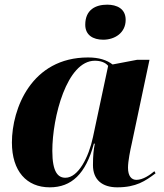

<svg xmlns="http://www.w3.org/2000/svg" viewBox="-20 -792 704 822"><path d="M422 -622C471 -622 518 -651 518 -707C518 -755 480 -772 439 -772C390 -772 345 -751 345 -686C345 -642 378 -622 422 -622ZM193 10C286 10 347 -47 382 -177H386C381 -152 378 -128 378 -85C378 -22 418 10 482 10C563 10 602 -17 646 -50L641 -59C622 -43 592 -22 564 -22C543 -22 528 -38 528 -74C528 -102 538 -151 544 -177L620 -536H567L462 -516C437 -535 404 -546 357 -546C114 -546 31 -326 31 -182C31 -59 94 10 193 10ZM260 -31C229 -31 204 -54 204 -146C204 -290 266 -532 386 -532C410 -532 431 -525 443 -510L378 -205C360 -119 315 -31 260 -31Z"/></svg>

Font: Noto Serif Display ExtraBold
Style: Italic
Weight: 800
Italic angle: -12°
Designer: Monotype Design Team
Foundry: Monotype Imaging Inc.
Version: Version 2.009